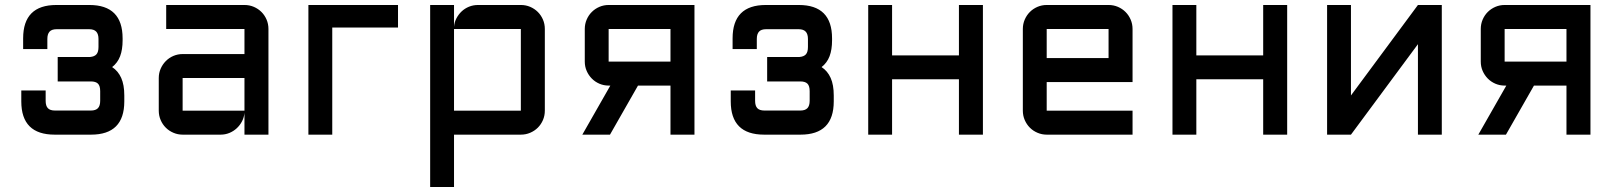

<svg xmlns="http://www.w3.org/2000/svg" viewBox="-20 -540 6478 770"><path d="M65.4 -177.2H163.1V-135.7Q163.1 -115.7 171.9 -106.2Q180.7 -96.7 200.7 -96.7H344.2Q363.8 -96.7 372.8 -106.2Q381.8 -115.7 381.8 -135.7V-174.3Q381.8 -195.8 372.8 -204.6Q363.8 -213.4 344.2 -213.4H211.4V-311.5H341.3Q358.9 -313 366.9 -322.3Q375 -331.5 375 -351.6V-383.8Q375 -403.3 366 -413.1Q356.9 -422.9 337.4 -422.9H207.5Q187.5 -422.9 178.7 -413.1Q169.9 -403.3 169.9 -383.8V-343.3H72.8V-386.2Q72.8 -520 206.1 -520H338.4Q471.7 -520 471.7 -386.2V-377.9Q471.7 -340.8 461.7 -314.5Q451.7 -288.1 429.7 -271Q453.6 -255.4 466.1 -227.5Q478.5 -199.7 478.5 -157.2V-133.3Q478.5 0 345.2 0H199.2Q65.4 0 65.4 -133.3Z M616.7 -227.1Q616.7 -247.1 624.3 -264.4Q631.8 -281.7 644.8 -294.9Q657.7 -308.1 675.3 -315.7Q692.9 -323.2 712.4 -323.2H960.4V-423.8H646.5V-520H960.4Q980.5 -520 998 -512.5Q1015.6 -504.9 1028.6 -491.9Q1041.5 -479 1049.1 -461.4Q1056.6 -443.8 1056.6 -423.8V0H960.4V-87.9Q959 -69.8 950.7 -53.7Q942.4 -37.6 929.4 -25.6Q916.5 -13.7 899.9 -6.8Q883.3 0 864.7 0H712.4Q692.9 0 675.3 -7.6Q657.7 -15.1 644.8 -28.1Q631.8 -41 624.3 -58.6Q616.7 -76.2 616.7 -96.2ZM712.4 -96.2H960.4V-227.1H712.4Z M1312.5 -429.7V0H1216.8V-520H1576.2V-429.7Z M2165 -96.2Q2165 -76.2 2157.5 -58.6Q2149.9 -41 2137 -28.1Q2124 -15.1 2106.4 -7.6Q2088.9 0 2068.8 0H1800.8V210H1705.1V-520H1800.8V-432.1Q1802.2 -450.7 1810.5 -466.6Q1818.8 -482.4 1831.5 -494.4Q1844.2 -506.3 1861.1 -513.2Q1877.9 -520 1897 -520H2068.8Q2088.9 -520 2106.4 -512.5Q2124 -504.9 2137 -491.9Q2149.9 -479 2157.5 -461.4Q2165 -443.8 2165 -423.8ZM2068.8 -96.2V-423.8H1800.8V-96.2Z M2420.9 -293H2668.9V-423.8H2420.9ZM2427.7 -196.8H2420.9Q2401.4 -196.8 2383.8 -204.3Q2366.2 -211.9 2353.3 -225.1Q2340.3 -238.3 2332.8 -255.6Q2325.2 -272.9 2325.2 -293V-423.8Q2325.2 -443.8 2332.8 -461.4Q2340.3 -479 2353.3 -491.9Q2366.2 -504.9 2383.8 -512.5Q2401.4 -520 2420.9 -520H2765.1V0H2668.9V-196.8H2538.6L2426.3 0H2315.4Z M2910.6 -177.2H3008.3V-135.7Q3008.3 -115.7 3017.1 -106.2Q3025.9 -96.7 3045.9 -96.7H3189.5Q3209 -96.7 3218 -106.2Q3227.1 -115.7 3227.1 -135.7V-174.3Q3227.1 -195.8 3218 -204.6Q3209 -213.4 3189.5 -213.4H3056.6V-311.5H3186.5Q3204.1 -313 3212.2 -322.3Q3220.2 -331.5 3220.2 -351.6V-383.8Q3220.2 -403.3 3211.2 -413.1Q3202.1 -422.9 3182.6 -422.9H3052.7Q3032.7 -422.9 3023.9 -413.1Q3015.1 -403.3 3015.1 -383.8V-343.3H2918V-386.2Q2918 -520 3051.3 -520H3183.6Q3316.9 -520 3316.9 -386.2V-377.9Q3316.9 -340.8 3306.9 -314.5Q3296.9 -288.1 3274.9 -271Q3298.8 -255.4 3311.3 -227.5Q3323.7 -199.7 3323.7 -157.2V-133.3Q3323.7 0 3190.4 0H3044.4Q2910.6 0 2910.6 -133.3Z M3557.6 -222.2V0H3461.9V-520H3557.6V-317.9H3825.7V-520H3921.9V0H3825.7V-222.2Z M4522 -210.9H4177.7V-96.2H4522V0H4177.7Q4158.2 0 4140.6 -7.6Q4123 -15.1 4110.1 -28.1Q4097.2 -41 4089.6 -58.6Q4082 -76.2 4082 -96.2V-423.8Q4082 -443.8 4089.6 -461.4Q4097.2 -479 4110.1 -491.9Q4123 -504.9 4140.6 -512.5Q4158.2 -520 4177.7 -520H4425.8Q4445.8 -520 4463.4 -512.5Q4481 -504.9 4493.9 -491.9Q4506.8 -479 4514.4 -461.4Q4522 -443.8 4522 -423.8ZM4177.7 -423.8V-307.1H4425.8V-423.8Z M4777.8 -222.2V0H4682.1V-520H4777.8V-317.9H5045.9V-520H5142.1V0H5045.9V-222.2Z M5666.5 -362.8 5397.9 0H5302.2V-520H5397.9V-157.2L5666.5 -520H5762.2V0H5666.5Z M6014.2 -293H6262.2V-423.8H6014.2ZM6021 -196.8H6014.2Q5994.6 -196.8 5977.1 -204.3Q5959.5 -211.9 5946.5 -225.1Q5933.6 -238.3 5926 -255.6Q5918.5 -272.9 5918.5 -293V-423.8Q5918.5 -443.8 5926 -461.4Q5933.6 -479 5946.5 -491.9Q5959.5 -504.9 5977.1 -512.5Q5994.6 -520 6014.2 -520H6358.4V0H6262.2V-196.8H6131.8L6019.5 0H5908.7Z"/></svg>

Font: Aldrich [RUS by Daymarius]
Style: Regular
Weight: 400
Designer: Matthew Desmond
Foundry: Matthew Desmond
Version: Version 1.002 August 24, 2018